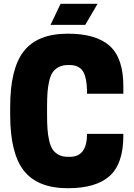

<svg xmlns="http://www.w3.org/2000/svg" viewBox="-20 -970 700 1004"><path d="M226.1 -370.1Q226.1 -325.7 228.3 -294.9Q230.5 -264.2 237.1 -234.9Q243.7 -205.6 255.4 -188.2Q267.1 -170.9 287.1 -160.4Q307.1 -149.9 335 -149.9H345.2Q435.1 -149.9 435.1 -270H625V-261.2Q625 -114.3 553.7 -50Q482.4 14.2 335 14.2Q177.2 14.2 105.2 -76.9Q33.2 -168 33.2 -370.1V-410.2Q33.2 -612.3 105.2 -703.1Q177.2 -793.9 335 -793.9Q482.4 -793.9 553.7 -730Q625 -666 625 -519V-480H435.1Q435.1 -508.8 432.9 -530.3Q430.7 -551.8 425 -571.3Q419.4 -590.8 409.4 -603.3Q399.4 -615.7 383.3 -622.8Q367.2 -629.9 345.2 -629.9H335Q307.1 -629.9 287.1 -619.4Q267.1 -608.9 255.4 -591.8Q243.7 -574.7 237.1 -545.4Q230.5 -516.1 228.3 -485.4Q226.1 -454.6 226.1 -410.2ZM296.9 -950.2H490.2L425.8 -839.8H244.1Z"/></svg>

Font: Cooper Hewitt
Style: Heavy
Weight: 713
Designer: Village Type and Design LLC
Foundry: Cooper Hewitt Smithsonian Design Museum
Version: 1.000